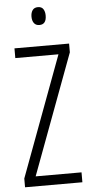

<svg xmlns="http://www.w3.org/2000/svg" viewBox="-61 -949 464 984"><g transform="rotate(-5 171.0 -457.0)"><path d="M322 0H27V-45L257 -664H35V-714H316V-669L86 -51H322ZM173 -914Q192 -914 200.5 -901Q209 -888 209 -868Q209 -822 173 -822Q155 -822 145.5 -834.5Q136 -847 136 -868Q136 -888 145 -901Q154 -914 173 -914Z"/></g></svg>

Font: Noto Sans Sinhala UI ExtraCondensed Light
Style: Regular
Weight: 300
Width: 2
Designer: Jelle Bosma - Monotype Design Team
Foundry: Monotype Imaging Inc.
Version: Version 2.006; ttfautohint (v1.8.4.7-5d5b)